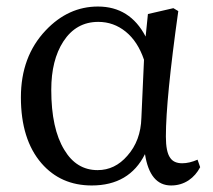

<svg xmlns="http://www.w3.org/2000/svg" viewBox="-20 -554 652 588"><path d="M261 14Q166 14 107 -54Q44 -127 44 -256Q44 -381 120 -461Q189 -534 280 -534Q378 -534 426 -442L433 -511L511 -529L526 -520Q488 -250 488 -136Q488 -89 501 -71Q512 -54 538 -54Q560 -54 585 -65L593 -42Q580 -17 558 -2Q534 14 504 14Q439 14 424 -82Q376 14 261 14ZM279 -33Q332 -33 370 -77Q411 -123 413 -193L421 -371Q402 -427 365 -457Q328 -487 281 -487Q213 -487 174 -427Q137 -370 137 -279Q137 -160 177 -95Q214 -33 279 -33Z"/></svg>

Font: GenRyuMin TW M
Style: Regular
Weight: 500
Version: Version 1.501;PS 1;hotconv 16.6.51;makeotf.lib2.5.65220